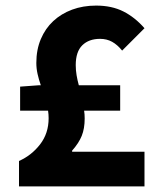

<svg xmlns="http://www.w3.org/2000/svg" viewBox="-20 -667 568 687"><path d="M48 0V-91Q93 -111 123.5 -150.5Q154 -190 154 -244Q154 -251 153.5 -257.5Q153 -264 152 -271H52V-357L120 -362H126Q119 -382 114.5 -402Q110 -422 110 -442Q110 -489 126 -527Q142 -565 170.5 -591.5Q199 -618 238 -632.5Q277 -647 324 -647Q380 -647 421.5 -626Q463 -605 497 -566L417 -486Q400 -507 381 -517.5Q362 -528 338 -528Q298 -528 274.5 -505Q251 -482 251 -434Q251 -416 254 -398Q257 -380 262 -362H410V-271H281Q282 -264 282.5 -257.5Q283 -251 283 -243Q283 -207 272.5 -181Q262 -155 238 -128V-124H497V0Z"/></svg>

Font: TT Toshiba Sans
Style: Bold
Weight: 700
Designer: Paul D. Hunt
Foundry: Toshiba Corporation
Version: Version 2.020;PS 2.000;hotconv 1.0.86;makeotf.lib2.5.63406